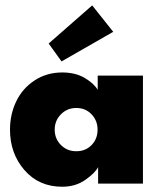

<svg xmlns="http://www.w3.org/2000/svg" viewBox="-20 -698 615 730"><path d="M214 -464.5 165 -532.5 330.5 -677.5 410.5 -577ZM353 0V-62.5Q341.5 -40 304.2 -14Q267 12 216.5 12Q128 12 73 -51.2Q18 -114.5 18 -205Q18 -263.5 41.8 -312.8Q65.5 -362 111.5 -392.2Q157.5 -422.5 216.5 -422.5Q266.5 -422.5 301.8 -401.8Q337 -381 351.5 -356.5V-410.5H523.5V0ZM270 -123Q305.5 -123 328.2 -146.5Q351 -170 351 -205Q351 -239.5 328 -263.5Q305 -287.5 270 -287.5Q235.5 -287.5 211.8 -263.5Q188 -239.5 188 -205Q188 -170.5 211.5 -146.8Q235 -123 270 -123Z"/></svg>

Font: League Spartan ExtraBold
Style: Regular
Weight: 800
Foundry: The League of Moveable Type
Version: Version 2.002